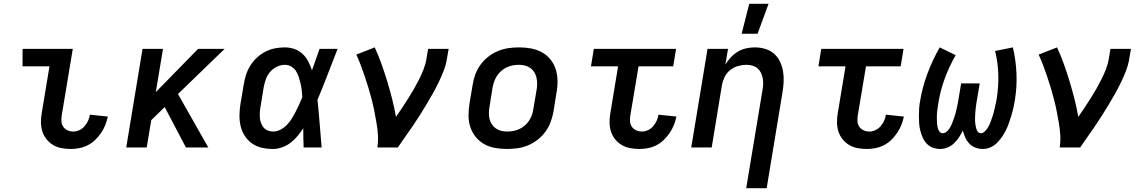

<svg xmlns="http://www.w3.org/2000/svg" viewBox="-20 -778 6040 1013"><path d="M354 8Q329 8 304.5 3.5Q280 -1 259.5 -13.5Q239 -26 224.5 -44.5Q210 -63 203 -86Q196 -109 196 -134.5Q196 -160 201 -186L241 -428H99V-520H364L306 -171Q303 -154 304 -138Q305 -122 313.5 -109.5Q322 -97 336.5 -90.5Q351 -84 367 -84Q383 -84 399 -91.5Q415 -99 426.5 -112.5Q438 -126 445 -141.5Q452 -157 454 -173L549 -163Q544 -140 535.5 -118.5Q527 -97 513.5 -77Q500 -57 482.5 -40Q465 -23 443.5 -12Q422 -1 399 3.5Q376 8 354 8Z M961 0 849 -213 778 -144 754 0H646L732 -520H840L802 -292L1025 -520H1165L919 -282L1079 0Z M1421 8Q1390 8 1361.5 1.5Q1333 -5 1310 -21Q1287 -37 1271.5 -61Q1256 -85 1249.5 -113Q1243 -141 1243.5 -171.5Q1244 -202 1249 -232L1266 -332Q1270 -358 1278 -383Q1286 -408 1300.5 -431.5Q1315 -455 1335.5 -474Q1356 -493 1380.5 -505.5Q1405 -518 1431 -523Q1457 -528 1483 -528Q1510 -528 1534.5 -519Q1559 -510 1577 -493Q1595 -476 1606.5 -453.5Q1618 -431 1626 -407Q1636 -435 1646 -463.5Q1656 -492 1666 -520H1761Q1735 -453 1709 -385.5Q1683 -318 1655 -251Q1662 -189 1666.5 -126Q1671 -63 1677 0H1582Q1581 -25 1580.5 -50.5Q1580 -76 1580 -101Q1566 -80 1549.5 -60Q1533 -40 1512.5 -24.5Q1492 -9 1468 -0.5Q1444 8 1421 8ZM1421 -84Q1441 -84 1460 -94Q1479 -104 1494 -119.5Q1509 -135 1520 -153Q1531 -171 1540.5 -189.5Q1550 -208 1558.5 -227Q1567 -246 1575 -265Q1574 -283 1572 -301Q1570 -319 1566 -336.5Q1562 -354 1556.5 -371Q1551 -388 1542 -402.5Q1533 -417 1517.5 -426.5Q1502 -436 1483 -436Q1462 -436 1441 -426Q1420 -416 1405 -398.5Q1390 -381 1382.5 -359.5Q1375 -338 1371 -317L1355 -217Q1352 -202 1351 -187Q1350 -172 1351 -157.5Q1352 -143 1357 -129.5Q1362 -116 1370.5 -105.5Q1379 -95 1392.5 -89.5Q1406 -84 1421 -84Z M1971 0Q1976 -33 1974 -65.5Q1972 -98 1966.5 -129.5Q1961 -161 1955 -192Q1949 -223 1941 -253.5Q1933 -284 1924 -314Q1915 -344 1905 -373.5Q1895 -403 1884 -432.5Q1873 -462 1860 -490L1957 -528Q1977 -485 1993 -440Q2009 -395 2023 -349Q2037 -303 2049 -256Q2061 -209 2069 -161Q2086 -185 2102 -209.5Q2118 -234 2134 -259Q2150 -284 2164.5 -309.5Q2179 -335 2192 -361Q2205 -387 2215.5 -414Q2226 -441 2230 -468L2239 -520H2347L2338 -468Q2333 -436 2321 -405Q2309 -374 2294.5 -344Q2280 -314 2263.5 -284.5Q2247 -255 2229.5 -226Q2212 -197 2194 -168.5Q2176 -140 2156.5 -111.5Q2137 -83 2117.5 -55.5Q2098 -28 2079 0Z M2655 8Q2623 8 2592 2.5Q2561 -3 2535 -17.5Q2509 -32 2490 -55.5Q2471 -79 2461.5 -107.5Q2452 -136 2452 -168Q2452 -200 2457 -232L2474 -332Q2478 -359 2488 -386Q2498 -413 2515.5 -437Q2533 -461 2557 -479.5Q2581 -498 2608 -509Q2635 -520 2662.5 -524Q2690 -528 2718 -528Q2750 -528 2781 -522.5Q2812 -517 2838.5 -502.5Q2865 -488 2884 -464.5Q2903 -441 2912 -412.5Q2921 -384 2921.5 -352Q2922 -320 2916 -288L2900 -188Q2895 -161 2885 -134Q2875 -107 2857.5 -83Q2840 -59 2816 -40.5Q2792 -22 2765.5 -11Q2739 0 2711 4Q2683 8 2655 8ZM2656 -84Q2672 -84 2688.5 -87Q2705 -90 2720 -97Q2735 -104 2748.5 -115.5Q2762 -127 2771.5 -141.5Q2781 -156 2786.5 -171.5Q2792 -187 2794 -203L2811 -303Q2814 -320 2814 -336.5Q2814 -353 2810.5 -368.5Q2807 -384 2799 -397Q2791 -410 2778.5 -419Q2766 -428 2750.5 -432Q2735 -436 2718 -436Q2702 -436 2685.5 -433Q2669 -430 2654 -423Q2639 -416 2625.5 -404.5Q2612 -393 2602.5 -378.5Q2593 -364 2587.5 -348.5Q2582 -333 2579 -317L2563 -217Q2560 -200 2559.5 -183.5Q2559 -167 2562.5 -151.5Q2566 -136 2574.5 -123Q2583 -110 2595.5 -101Q2608 -92 2623.5 -88Q2639 -84 2656 -84Z M3354 8Q3329 8 3304.5 3.5Q3280 -1 3259.5 -13.5Q3239 -26 3224.5 -44.5Q3210 -63 3203 -86Q3196 -109 3196 -134.5Q3196 -160 3201 -186L3241 -428H3098L3113 -520H3547L3532 -428H3349L3306 -171Q3303 -154 3304 -138Q3305 -122 3313.5 -109.5Q3322 -97 3336.5 -90.5Q3351 -84 3367 -84Q3383 -84 3399 -91.5Q3415 -99 3426.5 -112.5Q3438 -126 3445 -141.5Q3452 -157 3454 -173L3549 -163Q3544 -140 3535.5 -118.5Q3527 -97 3513.5 -77Q3500 -57 3482.5 -40Q3465 -23 3443.5 -12Q3422 -1 3399 3.5Q3376 8 3354 8Z M3917 215 4003 -303Q4006 -319 4006.5 -335Q4007 -351 4004 -366.5Q4001 -382 3994 -395.5Q3987 -409 3975.5 -418.5Q3964 -428 3949 -432Q3934 -436 3917 -436Q3896 -436 3873.5 -429.5Q3851 -423 3832.5 -408.5Q3814 -394 3803.5 -372.5Q3793 -351 3789 -329L3735 0H3627L3713 -520H3821L3807 -437Q3819 -457 3835.5 -475Q3852 -493 3873 -505.5Q3894 -518 3917 -523Q3940 -528 3962 -528Q3991 -528 4017.5 -520Q4044 -512 4064 -494.5Q4084 -477 4095.5 -452.5Q4107 -428 4111.5 -401Q4116 -374 4114.5 -345.5Q4113 -317 4108 -288L4025 215ZM3893 -600 3933 -758H4035L3977 -600Z M4554 8Q4529 8 4504.5 3.5Q4480 -1 4459.5 -13.5Q4439 -26 4424.5 -44.5Q4410 -63 4403 -86Q4396 -109 4396 -134.5Q4396 -160 4401 -186L4441 -428H4298L4313 -520H4747L4732 -428H4549L4506 -171Q4503 -154 4504 -138Q4505 -122 4513.5 -109.5Q4522 -97 4536.5 -90.5Q4551 -84 4567 -84Q4583 -84 4599 -91.5Q4615 -99 4626.5 -112.5Q4638 -126 4645 -141.5Q4652 -157 4654 -173L4749 -163Q4744 -140 4735.5 -118.5Q4727 -97 4713.5 -77Q4700 -57 4682.5 -40Q4665 -23 4643.5 -12Q4622 -1 4599 3.5Q4576 8 4554 8Z M4941 8Q4921 8 4902.5 1.5Q4884 -5 4870.5 -19Q4857 -33 4849 -50.5Q4841 -68 4836 -87Q4831 -106 4829.5 -126Q4828 -146 4828 -166Q4828 -186 4829.5 -207Q4831 -228 4835 -248Q4847 -320 4873.5 -390.5Q4900 -461 4938 -528L5022 -487Q4988 -427 4964.5 -363.5Q4941 -300 4931 -235Q4929 -224 4927.5 -212.5Q4926 -201 4924.5 -190Q4923 -179 4923 -168Q4923 -157 4923 -146Q4923 -135 4924 -124.5Q4925 -114 4927.5 -103.5Q4930 -93 4936.5 -84Q4943 -75 4954 -75Q4964 -75 4973.5 -82.5Q4983 -90 4989 -99.5Q4995 -109 4999.5 -118.5Q5004 -128 5007.5 -138Q5011 -148 5014.5 -158Q5018 -168 5021 -178.5Q5024 -189 5026 -199Q5028 -209 5030.5 -219Q5033 -229 5034.5 -239.5Q5036 -250 5038 -260L5051 -338H5149L5136 -260Q5134 -250 5132.5 -240Q5131 -230 5129.5 -219.5Q5128 -209 5127 -199Q5126 -189 5125.5 -179Q5125 -169 5124.5 -159Q5124 -149 5124.5 -139Q5125 -129 5126.5 -119.5Q5128 -110 5130.5 -100.5Q5133 -91 5139 -83Q5145 -75 5155 -75Q5165 -75 5174 -83Q5183 -91 5189 -100Q5195 -109 5199.5 -118.5Q5204 -128 5207.5 -138Q5211 -148 5214.5 -158Q5218 -168 5221 -178Q5224 -188 5226 -198Q5228 -208 5230.5 -218Q5233 -228 5235 -238Q5237 -248 5239 -259Q5249 -323 5247 -386.5Q5245 -450 5230 -509L5324 -528Q5340 -461 5343 -389.5Q5346 -318 5334 -246Q5331 -227 5326.5 -207.5Q5322 -188 5316 -168.5Q5310 -149 5303.5 -130Q5297 -111 5288 -92.5Q5279 -74 5267 -56.5Q5255 -39 5240 -24Q5225 -9 5205.5 -0.5Q5186 8 5167 8Q5146 8 5127 1Q5108 -6 5094.5 -20Q5081 -34 5073 -52Q5065 -70 5060 -89Q5051 -71 5040 -54Q5029 -37 5014 -22.5Q4999 -8 4979.5 0Q4960 8 4941 8Z M5571 0Q5576 -33 5574 -65.5Q5572 -98 5566.5 -129.5Q5561 -161 5555 -192Q5549 -223 5541 -253.5Q5533 -284 5524 -314Q5515 -344 5505 -373.5Q5495 -403 5484 -432.5Q5473 -462 5460 -490L5557 -528Q5577 -485 5593 -440Q5609 -395 5623 -349Q5637 -303 5649 -256Q5661 -209 5669 -161Q5686 -185 5702 -209.5Q5718 -234 5734 -259Q5750 -284 5764.5 -309.5Q5779 -335 5792 -361Q5805 -387 5815.5 -414Q5826 -441 5830 -468L5839 -520H5947L5938 -468Q5933 -436 5921 -405Q5909 -374 5894.5 -344Q5880 -314 5863.5 -284.5Q5847 -255 5829.5 -226Q5812 -197 5794 -168.5Q5776 -140 5756.5 -111.5Q5737 -83 5717.5 -55.5Q5698 -28 5679 0Z"/></svg>

Font: Iosevka Semibold Extended
Style: Italic
Weight: 600
Width: 7
Italic angle: -9°
Monospace: yes
Designer: Belleve Invis
Foundry: Belleve Invis
Version: Version 32.5.0; ttfautohint (v1.8.4)